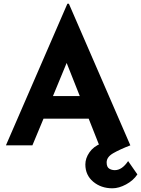

<svg xmlns="http://www.w3.org/2000/svg" viewBox="-20 -785 762 1037"><path d="M12 0 344 -765H352L684 0H516L459 -144H215L155 0ZM266 -266H411L340 -445ZM587 232Q526 232 483.5 196.5Q441 161 441 103Q441 70 463 38Q485 6 526 -10L684 0Q627 22 591.5 42.5Q556 63 556 92Q556 117 569.5 125.5Q583 134 600 134Q639 134 672 85L722 157Q700 190 661 211Q622 232 587 232Z"/></svg>

Font: Reem Kufi
Style: Bold
Weight: 700
Designer: Khaled Hosny
Version: Version 1.001